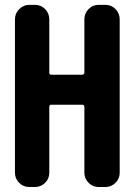

<svg xmlns="http://www.w3.org/2000/svg" viewBox="-20 -750 540 770"><path d="M403.3 -730.5Q426.8 -730.5 443.4 -713.4Q460 -696.3 460 -672.9V-56.6Q460 -33.2 442.9 -16.6Q425.8 0 403.3 0H375Q351.6 0 335 -17.1Q318.4 -34.2 318.4 -56.6V-321.3Q318.4 -330.1 308.6 -330.1H185.5Q177.7 -330.1 177.7 -321.3V-56.6Q177.7 -33.2 160.6 -16.6Q143.6 0 121.1 0H96.7Q73.2 0 56.6 -17.1Q40 -34.2 40 -56.6V-672.9Q40 -696.3 57.1 -713.4Q74.2 -730.5 96.7 -730.5H121.1Q144.5 -730.5 161.1 -713.4Q177.7 -696.3 177.7 -672.9V-459Q177.7 -450.2 185.5 -450.2H308.6Q317.4 -450.2 318.4 -459V-672.9Q318.4 -696.3 335 -713.4Q351.6 -730.5 375 -730.5Z"/></svg>

Font: Rounded Mgen+ 1m bold
Style: Bold
Weight: 700
Designer: [Source Han Sans]
Ryoko NISHIZUKA  (kana & ideographs); Paul D. Hunt (Latin, Greek & Cyrillic); Wenlong ZHANG  (bopomofo
Version: Version 1.059.20150602